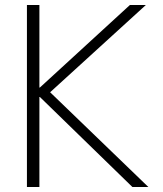

<svg xmlns="http://www.w3.org/2000/svg" viewBox="-20 -750 653 770"><path d="M140 -361H138V0H88V-730H138V-399H140L501 -730H565L181 -380L575 0H511Z"/></svg>

Font: M PLUS 1p Light
Style: Regular
Weight: 300
Version: Version 1.061